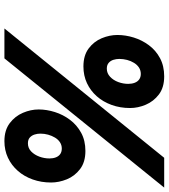

<svg xmlns="http://www.w3.org/2000/svg" viewBox="33 -785 764 870"><g transform="rotate(90 415.0 -350.0)"><path d="M109 12 695 -712H830L244.5 12ZM281 -346Q231 -346 199.5 -369.8Q168 -393.5 153.2 -429Q138.5 -464.5 138.5 -500Q138.5 -536.5 150 -573.8Q161.5 -611 184.8 -642.5Q208 -674 243.5 -693Q279 -712 326 -712Q376.5 -712 408 -688Q439.5 -664 454.5 -628.5Q469.5 -593 469.5 -557.5Q469.5 -512.5 455.5 -473.8Q441.5 -435 416.2 -406.5Q391 -378 356.8 -362Q322.5 -346 281 -346ZM291 -452Q312 -452 327.8 -466.8Q343.5 -481.5 351.8 -503.8Q360 -526 360 -549Q360 -565.5 355 -578.5Q350 -591.5 339.8 -598.8Q329.5 -606 315 -606Q299 -606 286.2 -597.8Q273.5 -589.5 264.8 -575.2Q256 -561 251.5 -543.8Q247 -526.5 247 -508.5Q247 -495 251 -482Q255 -469 264.8 -460.5Q274.5 -452 291 -452ZM619.5 12Q570 12 538.2 -12Q506.5 -36 491.2 -71.8Q476 -107.5 476 -143Q476 -179.5 487.8 -216.8Q499.5 -254 523 -285.2Q546.5 -316.5 581.8 -335.8Q617 -355 664 -355Q714.5 -355 746.2 -330.8Q778 -306.5 792.5 -270.8Q807 -235 807 -199.5Q807 -155 793.2 -116.2Q779.5 -77.5 754.2 -48.8Q729 -20 694.8 -4Q660.5 12 619.5 12ZM629.5 -94.5Q651 -94.5 666.2 -109.2Q681.5 -124 689.8 -146.5Q698 -169 698 -192Q698 -208.5 693 -221.2Q688 -234 678 -241Q668 -248 653 -248Q637.5 -248 624.8 -239.8Q612 -231.5 603.5 -217.2Q595 -203 590.2 -186Q585.5 -169 585.5 -151Q585.5 -137.5 589.5 -124.8Q593.5 -112 603 -103.2Q612.5 -94.5 629.5 -94.5Z"/></g></svg>

Font: Overpass ExtraBold
Style: Italic
Weight: 800
Italic angle: -10°
Designer: Delve Withrington, Dave Bailey, Thomas Jockin
Foundry: Delve Fonts LLC
Version: Version 4.000